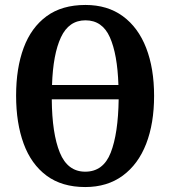

<svg xmlns="http://www.w3.org/2000/svg" viewBox="-20 -745 687 775"><path d="M324 10Q230 10 168 -36Q106 -82 75.5 -165Q45 -248 45 -359Q45 -470 75.5 -552Q106 -634 168 -679.5Q230 -725 325 -725Q414 -725 476 -679.5Q538 -634 570 -551.5Q602 -469 602 -358Q602 -247 570 -164.5Q538 -82 475.5 -36Q413 10 324 10ZM458 -402Q454 -526 423.5 -594.5Q393 -663 325 -663Q258 -663 226 -594.5Q194 -526 190 -402ZM324 -52Q397 -52 427 -129Q457 -206 459 -344H189Q190 -206 221.5 -129Q253 -52 324 -52Z"/></svg>

Font: Noto Serif ExtraCondensed
Style: Bold
Weight: 700
Width: 2
Designer: Monotype Design Team
Foundry: Monotype Imaging Inc.
Version: Version 2.014; ttfautohint (v1.8.4.7-5d5b)